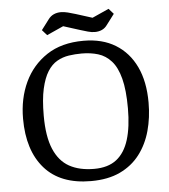

<svg xmlns="http://www.w3.org/2000/svg" viewBox="-56 -856 808 920"><g transform="rotate(-5 348.0 -396.5)"><path d="M345 13Q198 13 122 -73.5Q46 -160 46 -313Q46 -410 82.5 -488Q119 -566 190 -613Q261 -660 367 -660Q457 -660 520.5 -621Q584 -582 618 -510.5Q652 -439 652 -338Q652 -266 634.5 -202.5Q617 -139 580 -90.5Q543 -42 485 -14.5Q427 13 345 13ZM365 -44Q432 -44 472.5 -75.5Q513 -107 532 -168.5Q551 -230 551 -319Q551 -407 536.5 -462.5Q522 -518 495 -548Q468 -578 432 -589Q396 -600 353 -600Q321 -600 291 -595.5Q261 -591 234.5 -576Q208 -561 188.5 -530Q169 -499 157.5 -448Q146 -397 146 -319Q146 -219 171.5 -158.5Q197 -98 245.5 -71Q294 -44 365 -44ZM425 -697Q410 -697 392 -702Q374 -707 355 -713L276 -738L196 -702L173 -728L210 -777Q221 -792 236.5 -799Q252 -806 271 -806Q286 -806 304 -801.5Q322 -797 341 -791L420 -766L500 -802L523 -776L486 -727Q475 -711 459.5 -704Q444 -697 425 -697Z"/></g></svg>

Font: Faustina
Style: Regular
Weight: 400
Designer: Alfonso Garcia
Foundry: http://www.omnibus-type.com
Version: Version 1.200